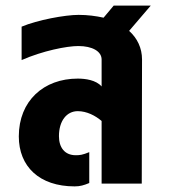

<svg xmlns="http://www.w3.org/2000/svg" viewBox="-20 -654 604 684"><path d="M246 10C265 10 279 6 298 -2V-112C274 -102 264 -101 250 -101C210 -101 190 -129 190 -169C190 -224 218 -258 257 -258C289 -258 320 -242 342 -223V0H485L486 -442C486 -483 469 -518 440 -544L517 -634H385L349 -591C322 -597 292 -601 260 -601C212 -601 114 -583 57 -559V-440C132 -473 218 -490 259 -490C309 -490 342 -471 342 -442V-346C322 -369 284 -374 257 -374C136 -374 47 -295 47 -168C47 -61 120 10 246 10Z"/></svg>

Font: Vanilla Cream Black
Style: Regular
Weight: 900
Designer: Jeremy Tribby, Jinavaṁso
Foundry: Tribby Type
Version: Version 1.422;Glyphs 3.1.2 (3151)